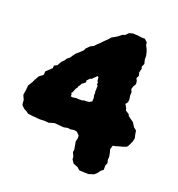

<svg xmlns="http://www.w3.org/2000/svg" viewBox="-134 -710 834 899"><g transform="rotate(20 283.0 -261.0)"><path d="M375 83 359 82 347 71 324 62 312 45 311 31 302 12 304 1 301 -19 297 -40 301 -54V-69L287 -84L272 -87L254 -84L241 -86L221 -82L200 -84L176 -86L164 -83L147 -78L128 -80L104 -79L68 -82L43 -85L34 -92L19 -100L5 -113L3 -123L2 -138L-8 -161L-4 -186L-2 -209L11 -230L18 -244L30 -266L50 -281L51 -299L63 -310L79 -325L80 -338L95 -346L106 -366L119 -379L126 -390L139 -400L145 -410L155 -424L171 -438L187 -453L192 -464L209 -481L225 -489L236 -501L248 -512L261 -526L277 -541L287 -553L313 -568L332 -583L346 -588L358 -601L376 -606L400 -605L422 -602H437L451 -589L453 -575L461 -560L466 -546L470 -528V-511L475 -490L468 -474L471 -464L466 -445L470 -429L463 -415L469 -403L471 -388L462 -373L458 -359L464 -345L463 -327L466 -312L465 -297L456 -284L467 -264L468 -256L487 -244L489 -237L502 -227L518 -216L531 -195L545 -184L548 -165L552 -148L549 -132L537 -106L531 -98L515 -92L492 -86L481 -82L467 -80L461 -60L465 -47L469 -26L468 -9L472 5L466 19V41L453 51L445 63L431 76L405 84ZM213 -228 224 -230 230 -231 243 -230H260L268 -233H279L289 -234L294 -235L306 -242L307 -259L304 -273L305 -283L303 -291L304 -297V-313L305 -317L299 -326L301 -335L296 -339L295 -357L289 -362L283 -356L274 -347L267 -340L261 -339L254 -332L247 -325L248 -316L239 -308L230 -302L227 -294L221 -287L218 -277L213 -272L208 -259L204 -250L200 -246L204 -239L203 -230Z"/></g></svg>

Font: Winky Rough
Style: Bold
Weight: 700
Designer: Simon Atzbach
Foundry: typofactur
Version: Version 1.206; ttfautohint (v1.8.4.7-5d5b)